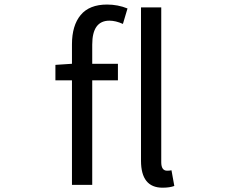

<svg xmlns="http://www.w3.org/2000/svg" viewBox="-20 -829 1040 861"><path d="M302.7 -543V-629.9Q302.7 -714.8 341.8 -761.7Q380.9 -808.6 460 -808.6Q508.8 -808.6 551.8 -791L531.2 -721.7Q499 -736.3 470.7 -736.3Q393.6 -736.3 393.6 -628.9V-543H508.8V-468.8H393.6V0H302.7V-468.8H228.5V-538.1ZM749 -65.4 761.7 4.9Q741.2 12.7 709 12.7Q612.3 12.7 612.3 -108.4V-795.9H703.1V-101.6Q703.1 -63.5 729.5 -63.5Q739.3 -63.5 749 -65.4Z"/></svg>

Font: Gen Shin Gothic Monospace Regular
Style: Regular
Weight: 400
Designer: [Source Han Sans]
Ryoko NISHIZUKA  (kana & ideographs); Paul D. Hunt (Latin, Greek & Cyrillic); Wenlong ZHANG  (bopomofo
Version: Version 1.002.20150607